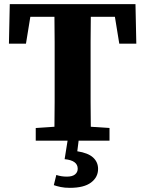

<svg xmlns="http://www.w3.org/2000/svg" viewBox="-20 -677 699 924"><path d="M23 -467 27 -657H632L636 -467H554L533 -596H417Q416 -536 416 -475.5Q416 -415 416 -353V-305Q416 -246 416 -186Q416 -126 417 -67L507 -61V0H152V-61L242 -67Q243 -126 243 -185.5Q243 -245 243 -304V-353Q243 -414 243 -474.5Q243 -535 242 -596H126L105 -467ZM291 89 306 -5H359L352 51Q404 59 428 81Q452 103 452 136Q452 176 418 201.5Q384 227 316 227Q291 227 272 223Q253 219 239 214L251 165Q263 169 275.5 171Q288 173 302 173Q328 173 341 162.5Q354 152 354 135Q354 95 291 89Z"/></svg>

Font: Source Serif 4 SmText
Style: Bold
Weight: 700
Designer: Frank Grießhammer
Foundry: Adobe
Version: Version 4.005;hotconv 1.1.0;makeotfexe 2.6.0